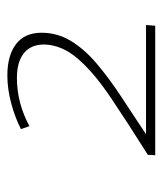

<svg xmlns="http://www.w3.org/2000/svg" viewBox="20 -831 442 522"><g transform="rotate(-90 241.0 -570.0)"><path d="M80 -369 81 -389Q170 -445 237.5 -490.5Q305 -536 342.5 -579.5Q380 -623 381 -671Q381 -707 357.5 -726Q334 -745 290 -745Q222 -745 159 -711L151 -734Q182 -750 221 -760.5Q260 -771 297 -771Q351 -771 382 -747.5Q413 -724 413 -678Q413 -635 390.5 -598Q368 -561 329 -528Q290 -495 240 -462Q190 -429 137 -394H434L432 -369Z"/></g></svg>

Font: Georama Extended ExtraLight
Style: Italic
Weight: 200
Width: 7
Italic angle: -9°
Designer: Jean-Baptiste Levee
Foundry: Production Type
Version: Version 1.000